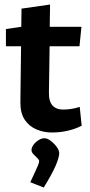

<svg xmlns="http://www.w3.org/2000/svg" viewBox="-20 -568 395 846"><path d="M208.1 15.8Q172.7 15.8 140.6 2.2Q108.4 -11.3 89.1 -40.2Q69.8 -69.1 69.8 -115.4L72.8 -364H6.1V-440L73.8 -450L74.8 -530L200.6 -548L199.1 -450H338.9L330.2 -364H198.6L195.6 -162.2Q194.6 -122 211 -103.6Q227.4 -85.2 258.6 -85.2Q278.5 -85.2 297.8 -88.7Q317.1 -92.2 331.3 -97.1L339.9 -14.1Q316.5 -1.5 282.3 7.1Q248.1 15.8 208.1 15.8ZM118.8 93.1Q118.8 81.9 127.7 69.8Q136.7 57.7 150.1 49.4Q163.5 41.1 175.8 41.1Q188.7 41.1 203.9 52.8Q219.2 64.5 230.1 79.7Q241 94.9 241 106.7Q241 124.7 225.6 161.1Q210.2 197.6 172.7 258.2L113.4 235Q122.4 214.7 131.5 196.1Q140.6 177.5 146.6 162.8Q152.6 148.2 152.6 142.2Q152.6 136.1 144.3 128.3Q135.9 120.5 127.4 111.5Q118.8 102.5 118.8 93.1Z"/></svg>

Font: Ancizar Sans Thin
Style: Regular
Weight: 100
Designer: Cesar Puertas, Viviana Monsalve, Julian Moncada, Julian Prieto, Jose Castro, Mariel Hernandez, Felipe Aragon, Sara Alarc
Version: Version 8.100